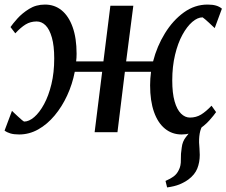

<svg xmlns="http://www.w3.org/2000/svg" viewBox="-30 -579 992 841"><path d="M702 242 695 213.5Q717 204 731 193.5Q745 183 753 166Q763 147 762.2 120.8Q761.5 94.5 766 67.5Q769 40.5 784.5 21.2Q800 2 810.5 -12L871 -48.5Q853 -27.5 847.2 -5.5Q841.5 16.5 842 45Q842.5 57.5 843.8 71.8Q845 86 845 99.5Q845 132 834.2 159Q823.5 186 795.5 207Q777.5 220 756 228.8Q734.5 237.5 702 242ZM54 10Q31 10 15.8 5.5Q0.5 1 -10 -7L22.5 -93.5Q25 -91 32 -84.2Q39 -77.5 47.8 -69.5Q56.5 -61.5 64 -55Q71.5 -48.5 75.5 -46.5Q97 -46.5 120 -66.2Q143 -86 163 -122.8Q183 -159.5 195.2 -210.2Q207.5 -261 207.5 -323Q207.5 -378.5 197.2 -414.5Q187 -450.5 169.8 -467.8Q152.5 -485 130.5 -485Q103.5 -485 82 -471.8Q60.5 -458.5 37 -433L16 -460.5Q25.5 -474.5 46.2 -497.8Q67 -521 97.5 -540Q128 -559 167 -559Q209 -559 240 -533.8Q271 -508.5 288.2 -460.2Q305.5 -412 305.5 -343.5Q305.5 -335 305 -326.5Q304.5 -318 303.5 -310H423L453.5 -554H554L522.5 -310H640.5Q657.5 -376.5 692.5 -433.2Q727.5 -490 775.2 -524.5Q823 -559 879 -559Q901.5 -559 916.5 -554.5Q931.5 -550 942 -541L910.5 -456Q907.5 -458.5 900.5 -465.2Q893.5 -472 884.8 -480Q876 -488 868.8 -494.2Q861.5 -500.5 857.5 -503Q835.5 -503 812.2 -483Q789 -463 769 -426.5Q749 -390 736.8 -339Q724.5 -288 724.5 -226.5Q724.5 -171 734.8 -135Q745 -99 762.8 -81.5Q780.5 -64 802 -64Q829 -64 850.8 -77.2Q872.5 -90.5 896.5 -116L916.5 -88Q907.5 -74.5 886.5 -51Q865.5 -27.5 835 -8.8Q804.5 10 765.5 10Q724 10 692.8 -15.2Q661.5 -40.5 644.5 -88.8Q627.5 -137 627.5 -205.5Q627.5 -220 628.5 -234.8Q629.5 -249.5 631.5 -264.5H517L484.5 0H384.5L417.5 -264.5H297.5Q287 -210 264.2 -160.8Q241.5 -111.5 209.2 -73Q177 -34.5 137.5 -12.2Q98 10 54 10Z"/></svg>

Font: Merriweather 20pt
Style: Italic
Weight: 400
Italic angle: -7.8°
Version: Version 2.101